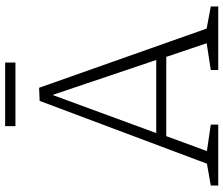

<svg xmlns="http://www.w3.org/2000/svg" viewBox="-81 -787 868 746"><g transform="rotate(-90 353.0 -414.0)"><path d="M385 -696 615 -45 701 -29V0H454V-29L558 -45L505 -202H197L139 -44L242 -29V0H5V-29L90 -44L334 -694ZM493 -241 357 -644 209 -241ZM236 -828H483V-788H236Z"/></g></svg>

Font: Bitter Pro Light
Style: Regular
Weight: 300
Designer: Sol Matas, and Bitter project Authors
Foundry: Sol Matas
Version: Version 1.010